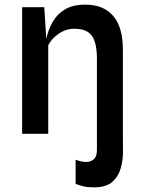

<svg xmlns="http://www.w3.org/2000/svg" viewBox="-20 -577 640 828"><path d="M385.5 231Q357.5 231 339.5 226.5Q321.5 222 306 216V112Q312.5 114 325.2 117.8Q338 121.5 352 121.5Q370.5 121.5 384.2 110Q398 98.5 398 69.5V-323Q398 -369 388.5 -397.8Q379 -426.5 358 -439.8Q337 -453 301.5 -453Q263.5 -453 232.2 -431Q201 -409 188 -381.5V0H75.5V-546H171L179.5 -409Q188 -448.5 207 -482.2Q226 -516 260.2 -536.5Q294.5 -557 348 -557Q426 -557 468 -508.5Q510 -460 510 -361.5V27Q510 39 510.2 51.2Q510.5 63.5 510.5 76Q510.5 113.5 500.5 149Q490.5 184.5 463.8 207.8Q437 231 385.5 231Z"/></svg>

Font: Spline Sans Mono Medium
Style: Regular
Weight: 500
Monospace: yes
Version: Version 1.004